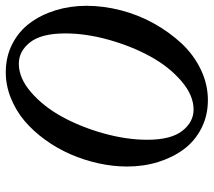

<svg xmlns="http://www.w3.org/2000/svg" viewBox="-57 -659 729 655"><g transform="rotate(-90 307.5 -331.5)"><path d="M293.5 13.2Q240.7 13.2 197.3 -9Q153.8 -31.2 125.7 -69.1Q97.7 -106.9 82.3 -156.5Q66.9 -206.1 66.9 -262.2Q66.9 -310.5 77.9 -360.4Q88.9 -410.2 108.9 -455.8Q128.9 -501.5 158.2 -542Q187.5 -582.5 222.4 -612.1Q257.3 -641.6 300.3 -658.9Q343.3 -676.3 388.7 -676.3Q441.4 -676.3 484.9 -654.1Q528.3 -631.8 556.4 -594Q584.5 -556.2 599.9 -506.3Q615.2 -456.5 615.2 -400.9Q615.2 -343.3 599.9 -283.7Q584.5 -224.1 555.2 -171.4Q525.9 -118.7 487.1 -76.9Q448.2 -35.2 397.9 -11Q347.7 13.2 293.5 13.2ZM261.2 -35.6Q310.1 -35.6 358.6 -77.4Q407.2 -119.1 442.4 -183.1Q477.5 -247.1 499.3 -325Q521 -402.8 521 -473.1Q521 -554.7 490.7 -593.3Q460.4 -631.8 417.5 -631.8Q368.7 -631.8 320.3 -590.1Q272 -548.3 236.8 -484.4Q201.7 -420.4 179.9 -342.3Q158.2 -264.2 158.2 -193.8Q158.2 -112.8 188.5 -74.2Q218.8 -35.6 261.2 -35.6Z"/></g></svg>

Font: Elstob 6pt Medium
Style: Italic
Weight: 500
Italic angle: -20°
Designer: Peter S. Baker
Version: Version 1.015